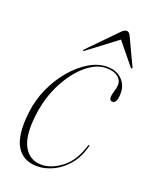

<svg xmlns="http://www.w3.org/2000/svg" viewBox="-118 -653 570 727"><g transform="rotate(20 167.0 -289.0)"><path d="M241.5 -429Q202 -429 161.5 -395Q121 -361 90.5 -302.2Q60 -243.5 51 -170Q40.5 -84 64 -42.5Q87.5 -1 135 -1Q173.5 -1 214.5 -31.5Q255.5 -62 276 -128Q278 -133.5 279.5 -133.5Q282.5 -133.5 281 -128Q269.5 -82.5 243.8 -51.8Q218 -21 185.5 -5.5Q153 10 121.5 10Q64 10 38 -34.2Q12 -78.5 23 -170.5Q29 -223 50.5 -270.5Q72 -318 103.5 -355Q135 -392 171.2 -413.5Q207.5 -435 243.5 -435Q280.5 -435 302.8 -413.2Q325 -391.5 325 -359Q325 -317 306 -317Q294.5 -317 294.5 -331Q294.5 -343 299.5 -357.8Q304.5 -372.5 304.5 -386Q304.5 -405 287.5 -417Q270.5 -429 241.5 -429ZM333 -460.5Q331.5 -459 327.5 -462.5L256.5 -549.5L141.5 -462.5Q136.5 -459 135 -460.5Q134.5 -462 138 -466.5L244.5 -575.5Q256.5 -588 266 -588Q275.5 -588 281.5 -575.5L333 -466.5Q335.5 -462 333 -460.5Z"/></g></svg>

Font: Fraunces 144pt S000 Thin
Style: Italic
Weight: 100
Italic angle: -16°
Version: Version 1.000; ttfautohint (v1.8.3)